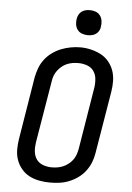

<svg xmlns="http://www.w3.org/2000/svg" viewBox="-62 -1000 725 1054"><g transform="rotate(5 300.0 -473.0)"><path d="M254 8Q224 8 194.5 2.5Q165 -3 140 -16Q115 -29 96.5 -51Q78 -73 68.5 -100Q59 -127 59 -157Q59 -187 64 -217L120 -560Q125 -586 134.5 -611.5Q144 -637 161 -659.5Q178 -682 201.5 -699Q225 -716 250.5 -726Q276 -736 302.5 -741Q329 -746 356 -746Q386 -746 415 -739Q444 -732 469 -719Q494 -706 512.5 -684Q531 -662 540.5 -635Q550 -608 550.5 -578Q551 -548 546 -518L489 -175Q485 -149 475 -123.5Q465 -98 448 -75.5Q431 -53 408 -36.5Q385 -20 359 -9.5Q333 1 306.5 4.5Q280 8 254 8ZM255 -76Q255 -76 255.5 -76Q256 -76 256 -76Q272 -76 287.5 -78.5Q303 -81 318.5 -87.5Q334 -94 347.5 -104.5Q361 -115 371 -128.5Q381 -142 386.5 -157.5Q392 -173 395 -189L451 -531Q455 -556 452.5 -581Q450 -606 436.5 -624.5Q423 -643 400 -651Q377 -659 352 -659Q336 -659 320.5 -656.5Q305 -654 289.5 -647.5Q274 -641 261 -630Q248 -619 238 -605.5Q228 -592 222.5 -577Q217 -562 215 -546L158 -204Q154 -179 156.5 -154.5Q159 -130 172 -111.5Q185 -93 208 -84.5Q231 -76 255 -76ZM390 -816Q374 -816 358.5 -821.5Q343 -827 333.5 -839.5Q324 -852 321.5 -868.5Q319 -885 322 -902Q324 -913 330 -924Q336 -935 346 -942Q356 -949 367.5 -951.5Q379 -954 390 -954Q407 -954 422 -948.5Q437 -943 446.5 -930.5Q456 -918 458.5 -901.5Q461 -885 458 -868Q457 -857 451 -846Q445 -835 435 -828Q425 -821 413.5 -818.5Q402 -816 390 -816Z"/></g></svg>

Font: Iosevka Curly Slab MdExObl
Style: Regular
Weight: 500
Width: 7
Italic angle: -9°
Monospace: yes
Designer: Belleve Invis
Foundry: Belleve Invis
Version: Version 11.1.0; ttfautohint (v1.8.3)